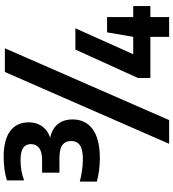

<svg xmlns="http://www.w3.org/2000/svg" viewBox="31 -885 922 1024"><g transform="rotate(-90 492.0 -373.0)"><path d="M161.5 -301.5Q129 -301.5 97 -305.5Q65 -309.5 35.5 -317.5V-408.5Q64.5 -400.5 96.8 -396.2Q129 -392 156 -392Q206.5 -392 229.2 -407.8Q252 -423.5 252 -455Q252 -485.5 230.8 -501.2Q209.5 -517 160 -517H83V-609.5H149Q194.5 -609.5 215 -625.5Q235.5 -641.5 235.5 -668.5Q235.5 -696.5 215.2 -710.5Q195 -724.5 150 -724.5Q123.5 -724.5 94.5 -719.8Q65.5 -715 42 -705.5V-797Q65.5 -805 99.8 -809.8Q134 -814.5 165.5 -814.5Q258 -814.5 304.8 -779.8Q351.5 -745 351.5 -680.5Q351.5 -635.5 326.5 -604.5Q301.5 -573.5 257.5 -563.5V-568.5Q311.5 -560.5 339.2 -529Q367 -497.5 367 -447Q367 -377.5 314.5 -339.5Q262 -301.5 161.5 -301.5ZM237 68 620 -808H746.5L363.5 68ZM588 -32V-98L739.5 -432H853L703.5 -98L691 -123.5H971.5V-32ZM807.5 68V-123.5L831.5 -263H913V68Z"/></g></svg>

Font: Encode Sans SemiCondensed
Style: Bold
Weight: 700
Width: 4
Designer: Multiple Designers
Foundry: Impallari Type
Version: Version 3.002